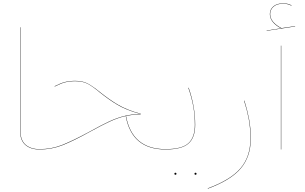

<svg xmlns="http://www.w3.org/2000/svg" viewBox="-20 -893 1821 1147"><path d="M100 -730H102V-112Q102 -56 132.5 -29Q163 -2 216 -2L217 -1L216 0Q162 0 131 -27.5Q100 -55 100 -112Z M970 -1 969 0Q767 0 731 -200Q681 -188 634 -166Q587 -144 516 -105Q422 -53 356 -26.5Q290 0 216 0L215 -1L216 -2Q289 -2 353.5 -28Q418 -54 514 -106Q584 -145 632 -167.5Q680 -190 731 -202H732Q779 -212 818 -212Q733 -236 682 -266.5Q631 -297 576 -341Q533 -377 503.5 -392.5Q474 -408 429 -408Q395 -408 368.5 -401Q342 -394 307 -376L306 -378Q341 -396 368 -403Q395 -410 429 -410Q474 -410 504 -394Q534 -378 577 -343Q632 -299 684 -268Q736 -237 821 -213L820 -210H818Q780 -210 733 -200Q769 -2 969 -2Z M1144 -147Q1144 -205 1134.5 -258Q1125 -311 1105 -368L1107 -369Q1146 -258 1146 -147Q1146 -71 1106 -35.5Q1066 0 969 0L968 -1L969 -2Q1066 -2 1105 -37Q1144 -72 1144 -147ZM1022 145Q1022 139 1028 139Q1034 139 1034 145Q1034 151 1028 151Q1022 151 1022 145ZM1142 145Q1142 139 1148 139Q1154 139 1154 145Q1154 151 1148 151Q1142 151 1142 145Z M1221 232Q1357 182 1416.5 112.5Q1476 43 1476 -64Q1476 -130 1465.5 -184.5Q1455 -239 1438 -291L1440 -292Q1457 -238 1467.5 -184Q1478 -130 1478 -64Q1478 42 1419 112.5Q1360 183 1222 234Z M1658 0V-620H1660V0ZM1743 -737V-735L1573 -709V-711L1659 -724Q1627 -740 1609.5 -762Q1592 -784 1592 -809Q1592 -836 1612.5 -854.5Q1633 -873 1672 -873Q1700 -873 1722 -861L1721 -859Q1698 -871 1672 -871Q1634 -871 1614 -853Q1594 -835 1594 -809Q1594 -784 1612 -762.5Q1630 -741 1662 -725Z"/></svg>

Font: FiraGO Two
Style: Regular
Weight: 100
Designer: bBox Type
Foundry: bBox Type GmbH
Version: Version 1.001